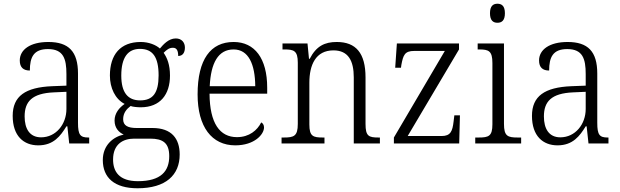

<svg xmlns="http://www.w3.org/2000/svg" viewBox="-20 -769 3324 1029"><path d="M185 10C267 10 304 -40 336 -92H341L351 0H458V-32H454C410 -32 398 -46 398 -111V-375C398 -493 348 -544 239 -544C142 -544 86 -503 86 -445C86 -408 105 -391 140 -391C140 -462 160 -506 237 -506C320 -506 336 -454 336 -372V-310L259 -307C116 -301 48 -254 48 -148C48 -40 107 10 185 10ZM200 -33C139 -33 112 -79 112 -145C112 -224 151 -269 269 -274L336 -277V-185C336 -103 280 -33 200 -33Z M717 240C869 240 943 169 943 59C943 -26 900 -83 797 -83H712C665 -83 640 -96 640 -130C640 -164 659 -185 680 -201C691 -196 719 -194 734 -194C839 -194 891 -263 891 -364C891 -422 876 -459 857 -486C874 -503 887 -513 907 -513C928 -513 935 -496 935 -469C960 -469 971 -488 971 -514C971 -540 955 -563 922 -563C883 -563 854 -529 837 -509C816 -528 778 -544 734 -544C625 -544 569 -476 569 -364C569 -298 597 -238 648 -212C619 -192 594 -162 594 -123C594 -82 618 -59 643 -48C588 -36 531 8 531 89C531 183 593 240 717 240ZM731 -231C665 -231 630 -273 630 -364C630 -462 666 -507 730 -507C798 -507 830 -464 830 -365C830 -270 799 -231 731 -231ZM719 202C618 202 586 150 586 86C586 4 639 -26 699 -26H785C854 -26 887 -2 887 68C887 148 843 202 719 202Z M1241 10C1344 10 1395 -49 1395 -86C1395 -100 1388 -109 1380 -113C1359 -71 1316 -34 1250 -34C1158 -34 1104 -108 1103 -267H1412V-299C1412 -456 1345 -544 1232 -544C1109 -544 1039 -451 1039 -263C1039 -89 1115 10 1241 10ZM1348 -307H1104C1110 -431 1149 -504 1232 -504C1312 -504 1347 -425 1348 -307Z M1489 0H1719V-32H1711C1658 -32 1638 -38 1638 -102V-326C1638 -421 1672 -499 1767 -499C1847 -499 1876 -443 1876 -354V0H2016V-32H2009C1956 -32 1939 -39 1939 -105V-354C1939 -485 1887 -544 1785 -544C1720 -544 1675 -522 1640 -454H1636L1628 -536H1494V-504H1505C1555 -504 1576 -497 1576 -433V-105C1576 -39 1555 -32 1501 -32H1489Z M2091 0H2441L2445 -151H2415L2411 -118C2405 -66 2395 -40 2347 -40H2165L2440 -504V-536H2107L2098 -406H2129L2131 -421C2141 -474 2149 -496 2200 -496H2364L2091 -32Z M2646 -647C2669 -647 2686 -659 2686 -698C2686 -737 2669 -749 2646 -749C2623 -749 2606 -737 2606 -698C2606 -659 2623 -647 2646 -647ZM2527 0H2773V-32H2755C2701 -32 2681 -39 2681 -105V-536H2540V-504H2549C2599 -504 2619 -496 2619 -431V-103C2619 -39 2599 -32 2545 -32H2527Z M2968 10C3050 10 3087 -40 3119 -92H3124L3134 0H3241V-32H3237C3193 -32 3181 -46 3181 -111V-375C3181 -493 3131 -544 3022 -544C2925 -544 2869 -503 2869 -445C2869 -408 2888 -391 2923 -391C2923 -462 2943 -506 3020 -506C3103 -506 3119 -454 3119 -372V-310L3042 -307C2899 -301 2831 -254 2831 -148C2831 -40 2890 10 2968 10ZM2983 -33C2922 -33 2895 -79 2895 -145C2895 -224 2934 -269 3052 -274L3119 -277V-185C3119 -103 3063 -33 2983 -33Z"/></svg>

Font: Noto Serif Sinhala SemiCondensed Light
Style: Regular
Weight: 300
Width: 4
Designer: Jelle Bosma - Monotype Design Team
Foundry: Monotype Imaging Inc.
Version: Version 2.007